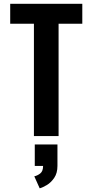

<svg xmlns="http://www.w3.org/2000/svg" viewBox="-20 -720 490 1016"><path d="M159.5 0V-594.5H34V-700H415.5V-594.5H290V0ZM164 158V44.5H284V158Q284 196 267 221Q250 246 227.8 259.2Q205.5 272.5 190 276.5L161.5 213Q178 209.5 193 197.8Q208 186 208 158Z"/></svg>

Font: Trispace Condensed SemiBold
Style: Regular
Weight: 600
Width: 3
Designer: Tyler Finck
Foundry: Etcetera Type Company
Version: Version 1.210; ttfautohint (v1.8.3)